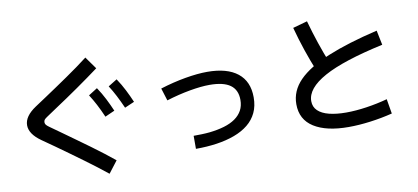

<svg xmlns="http://www.w3.org/2000/svg" viewBox="-78 -1086 3156 1450"><g transform="rotate(-10 1500.0 -361.0)"><path d="M729 -4 659 87Q623 58 579.5 24.5Q536 -9 488 -44Q440 -79 390.5 -115Q341 -151 291.5 -186Q242 -221 196 -253Q152 -284 130.5 -316Q109 -348 109 -381Q109 -416 131.5 -448Q154 -480 199 -510Q237 -535 280.5 -564Q324 -593 370 -624Q416 -655 462.5 -687Q509 -719 552 -750Q595 -781 631 -809L698 -715Q660 -687 617 -656Q574 -625 528 -593Q482 -561 437 -530.5Q392 -500 349.5 -472Q307 -444 272 -420Q255 -409 248.5 -401Q242 -393 242 -381Q242 -371 248 -362.5Q254 -354 271 -342Q314 -312 361.5 -277.5Q409 -243 459 -207.5Q509 -172 557 -136.5Q605 -101 649 -67.5Q693 -34 729 -4ZM861 -384Q837 -438 814.5 -481.5Q792 -525 767 -564L835 -606Q866 -560 890.5 -511.5Q915 -463 935 -416ZM703 -343Q679 -398 656.5 -441Q634 -484 609 -523L677 -566Q708 -520 732.5 -471.5Q757 -423 777 -376Z M1334 15V-85Q1362 -85 1395.5 -86Q1429 -87 1458 -90Q1521 -97 1571 -112Q1621 -127 1656 -151.5Q1691 -176 1710 -210.5Q1729 -245 1729 -291Q1729 -368 1677 -405.5Q1625 -443 1518 -443Q1454 -443 1366.5 -427.5Q1279 -412 1185 -383L1155 -479Q1254 -510 1349 -526.5Q1444 -543 1518 -543Q1670 -543 1750.5 -479Q1831 -415 1831 -293Q1831 -226 1807 -175.5Q1783 -125 1738.5 -89Q1694 -53 1632 -30Q1570 -7 1495 4Q1420 15 1334 15Z M2818 -104 2837 9Q2753 30 2665 41.5Q2577 53 2499 53Q2329 53 2234 -7Q2139 -67 2139 -185Q2139 -287 2216.5 -366Q2294 -445 2448.5 -509Q2603 -573 2833 -627L2856 -515Q2548 -448 2401 -367Q2254 -286 2254 -188Q2254 -144 2284 -115Q2314 -86 2369.5 -72Q2425 -58 2500 -58Q2573 -58 2657 -70.5Q2741 -83 2818 -104ZM2441 -450 2334 -407Q2300 -490 2270.5 -577Q2241 -664 2216 -757L2327 -788Q2352 -698 2380.5 -613.5Q2409 -529 2441 -450Z"/></g></svg>

Font: Murecho Thin Medium
Style: Regular
Weight: 500
Version: Version 1.010